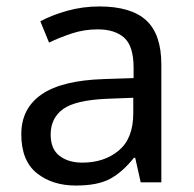

<svg xmlns="http://www.w3.org/2000/svg" viewBox="-20 -565 601 595"><path d="M288 -545Q386 -545 433 -502Q480 -459 480 -365V0H416L399 -76H395Q360 -32 321.5 -11Q283 10 215 10Q142 10 94 -28.5Q46 -67 46 -149Q46 -229 109 -272.5Q172 -316 303 -320L394 -323V-355Q394 -422 365 -448Q336 -474 283 -474Q241 -474 203 -461.5Q165 -449 132 -433L105 -499Q140 -518 188 -531.5Q236 -545 288 -545ZM314 -259Q214 -255 175.5 -227Q137 -199 137 -148Q137 -103 164.5 -82Q192 -61 235 -61Q303 -61 348 -98.5Q393 -136 393 -214V-262Z"/></svg>

Font: Noto Sans Batak
Style: Regular
Weight: 400
Designer: Monotype Design Team
Foundry: Monotype Imaging Inc.
Version: Version 2.002; ttfautohint (v1.8.4.7-5d5b)